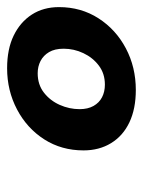

<svg xmlns="http://www.w3.org/2000/svg" viewBox="49 -801 402 540"><g transform="rotate(-90 250.0 -531.0)"><path d="M267 -350Q214 -350 176 -368Q138 -386 117.5 -419.5Q97 -453 97 -497Q97 -559 128 -607.5Q159 -656 212 -684Q265 -712 328 -712Q382 -712 420 -693.5Q458 -675 479 -642.5Q500 -610 500 -566Q500 -504 468.5 -455Q437 -406 384 -378Q331 -350 267 -350ZM282 -437Q313 -437 335.5 -454Q358 -471 370.5 -497.5Q383 -524 383 -553Q383 -578 373.5 -594Q364 -610 348.5 -618Q333 -626 314 -626Q282 -626 259.5 -608.5Q237 -591 225 -564Q213 -537 213 -508Q213 -485 222 -469Q231 -453 246.5 -445Q262 -437 282 -437Z"/></g></svg>

Font: DM Sans 24pt Black
Style: Italic
Weight: 900
Italic angle: -10°
Designer: Colophon Foundry, Jonny Pinhorn
Foundry: Colophon Foundry
Version: Version 4.004;gftools[0.9.30]